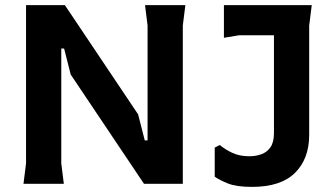

<svg xmlns="http://www.w3.org/2000/svg" viewBox="-20 -720 1314 752"><path d="M72 0 82 -80V-700H234L521 -272L547 -170H558V-620L548 -700H706L696 -620V0H544L257 -428L231 -530H220V-80L230 0ZM967 12Q906 12 872.5 -1.5Q839 -15 821 -28V-142L841 -152Q861 -135 889.5 -121.5Q918 -108 957 -108Q982 -108 1004 -116Q1026 -124 1039.5 -143.5Q1053 -163 1053 -199V-580V-700H1201L1191 -620V-192Q1191 -98 1135.5 -43Q1080 12 967 12ZM857 -572V-700H1123V-582H917Z"/></svg>

Font: AR One Sans
Style: Bold
Weight: 700
Designer: Niteesh Yadav
Foundry: Niteesh Yadav
Version: Version 1.001;gftools[0.9.33]